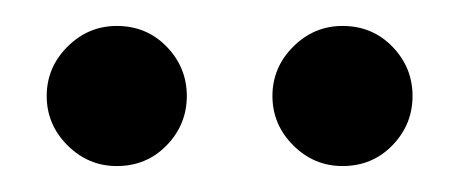

<svg xmlns="http://www.w3.org/2000/svg" viewBox="-20 -738 354 148"><path d="M70 -718Q93 -718 108.5 -702Q124 -686 124 -664Q124 -642 108.5 -626Q93 -610 70 -610Q48 -610 32 -626Q16 -642 16 -664Q16 -686 32 -702Q48 -718 70 -718ZM244 -718Q267 -718 282.5 -702Q298 -686 298 -664Q298 -642 282.5 -626Q267 -610 244 -610Q222 -610 206 -626Q190 -642 190 -664Q190 -686 206 -702Q222 -718 244 -718Z"/></svg>

Font: Palanquin Medium
Style: Regular
Weight: 500
Designer: Pria Ravichandran
Version: Version 1.0.4